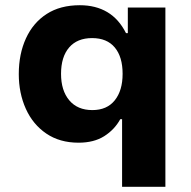

<svg xmlns="http://www.w3.org/2000/svg" viewBox="-20 -536 731 736"><path d="M448 180V-79H441Q419 -39 379.5 -14Q340 11 281 11Q209 11 157.5 -24Q106 -59 79 -119Q52 -179 52 -252Q52 -329 79.5 -389Q107 -449 159 -482.5Q211 -516 286 -516Q347 -516 391.5 -489.5Q436 -463 463 -409H470V-507H614V180ZM334 -114Q390 -114 420 -151.5Q450 -189 450 -253Q450 -318 420 -354Q390 -390 333 -390Q276 -390 245 -354Q214 -318 214 -253Q214 -189 245.5 -151.5Q277 -114 334 -114Z"/></svg>

Font: Nunito Sans 6pt ExtraBold
Style: Regular
Weight: 800
Version: Version 3.101;gftools[0.9.27]